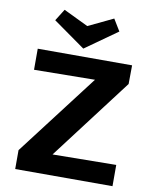

<svg xmlns="http://www.w3.org/2000/svg" viewBox="-96 -960 824 1032"><g transform="rotate(10 316.5 -444.5)"><path d="M590 -116V0H59V-103L398 -547L66 -543V-658H581L580 -556L243 -112ZM482 -825 307 -701 132 -825 172 -889 307 -824 443 -889Z"/></g></svg>

Font: Ysabeau Ultrabold
Style: Regular
Weight: 800
Designer: Christian Thalmann (Catharsis Fonts)
Version: Version 0.003